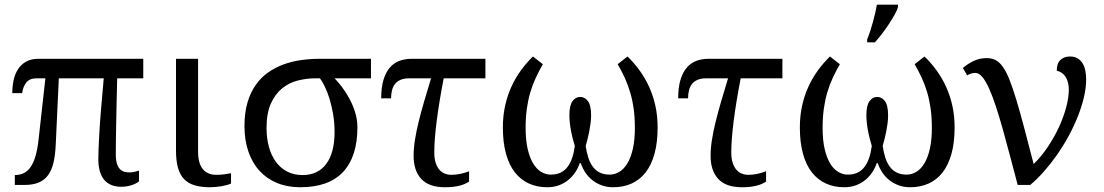

<svg xmlns="http://www.w3.org/2000/svg" viewBox="-20 -786 4691 816"><path d="M588.9 -453.1H478Q476.6 -388.2 475.1 -327.6Q474.6 -301.8 474.1 -274.4Q473.6 -247.1 473.1 -220.9Q472.7 -194.8 472.4 -171.4Q472.2 -147.9 472.2 -129.9Q472.2 -104.5 477.3 -89.4Q482.4 -74.2 491 -66.2Q499.5 -58.1 510 -55.7Q520.5 -53.2 530.8 -53.2Q542 -53.2 551.5 -55.7Q561 -58.1 570.8 -61V-15.1Q559.1 -5.4 538.3 1.2Q517.6 7.8 495.1 7.8Q473.1 7.8 455.1 1Q437 -5.9 424.3 -20Q411.6 -34.2 404.8 -56.6Q397.9 -79.1 397.9 -110.8Q397.9 -128.9 398.9 -153.6Q399.9 -178.2 401.4 -205.8Q402.8 -233.4 404.8 -262.5Q406.7 -291.5 409.2 -318.8Q414.6 -383.3 420.9 -453.1H230L216.8 -169.9Q214.8 -126.5 207.3 -94.5Q199.7 -62.5 184.3 -41.5Q168.9 -20.5 144.5 -10.3Q120.1 0 85 0H43V-42Q62.5 -42 78.9 -49.1Q95.2 -56.2 108.2 -73.5Q121.1 -90.8 130.1 -120.1Q139.2 -149.4 144 -193.8L172.9 -453.1H134.8Q106 -453.1 91.8 -435.3Q77.6 -417.5 74.2 -390.1H32.2Q32.2 -419.9 38.1 -446.3Q43.9 -472.7 57.1 -492.7Q70.3 -512.7 91.6 -524.4Q112.8 -536.1 143.1 -536.1H588.9Z M821.8 -536.1V-142.1Q821.8 -90.8 842.5 -66.9Q863.3 -43 897.9 -43Q916 -43 931.2 -44.9Q946.3 -46.9 961.9 -49.8V-5.9Q955.6 -2.9 945.3 0Q935.1 2.9 923.1 5.1Q911.1 7.3 897.9 8.5Q884.8 9.8 873 9.8Q835 9.8 807.6 1.7Q780.3 -6.3 762.7 -24.4Q745.1 -42.5 736.6 -72.3Q728 -102.1 728 -145V-536.1Z M1499 -245.1Q1499 -120.6 1438.2 -55.4Q1377.4 9.8 1255.9 9.8Q1201.7 9.8 1158 -8.1Q1114.3 -25.9 1083.5 -59.3Q1052.7 -92.8 1035.9 -141.1Q1019 -189.5 1019 -250Q1019 -306.6 1031.7 -349.9Q1044.4 -393.1 1066.7 -424.8Q1088.9 -456.5 1119.1 -477.8Q1149.4 -499 1184.6 -512Q1219.7 -524.9 1258.8 -530.5Q1297.9 -536.1 1336.9 -536.1H1556.6V-453.1H1401.9Q1415.5 -439.5 1432.4 -417.5Q1449.2 -395.5 1464.1 -368.4Q1479 -341.3 1489 -309.8Q1499 -278.3 1499 -245.1ZM1112.8 -242.2Q1112.8 -198.2 1123 -161.4Q1133.3 -124.5 1152.6 -98.1Q1171.9 -71.8 1200.4 -56.9Q1229 -42 1265.6 -42Q1331.1 -42 1366.5 -89.4Q1401.9 -136.7 1401.9 -225.1Q1401.9 -264.6 1395.8 -300.5Q1389.6 -336.4 1380.4 -366.5Q1371.1 -396.5 1360.1 -418.7Q1349.1 -440.9 1339.8 -453.1H1319.8Q1282.2 -453.1 1245.1 -443.6Q1208 -434.1 1178.7 -410.2Q1149.4 -386.2 1131.1 -345.5Q1112.8 -304.7 1112.8 -242.2Z M2043 -453.1H1865.7Q1846.2 -352.5 1835.9 -271.7Q1825.7 -190.9 1825.7 -138.2Q1825.7 -112.8 1831.5 -94.5Q1837.4 -76.2 1847.2 -64.9Q1856.9 -53.7 1870.1 -48.3Q1883.3 -43 1897.9 -43Q1916.5 -43 1936.5 -47.1Q1956.5 -51.3 1973.6 -58.1V-14.2Q1964.4 -8.3 1954.3 -3.9Q1944.3 0.5 1932.1 3.4Q1919.9 6.3 1905 8.1Q1890.1 9.8 1871.1 9.8Q1803.2 9.8 1770.5 -25.4Q1737.8 -60.5 1737.8 -124Q1737.8 -155.8 1743.7 -192.6Q1749.5 -229.5 1759.8 -270.8Q1770 -312 1783.4 -357.7Q1796.9 -403.3 1812 -453.1H1718.8Q1696.8 -453.1 1681.9 -446.5Q1667 -439.9 1658.2 -428.2Q1649.4 -416.5 1645.8 -401.1Q1642.1 -385.7 1642.1 -368.2H1600.1Q1600.1 -413.6 1609.4 -445.3Q1618.7 -477.1 1635.5 -497.3Q1652.3 -517.6 1676.3 -526.9Q1700.2 -536.1 1729 -536.1H2043Z M2585.9 9.8Q2560.1 9.8 2538.1 2Q2516.1 -5.9 2498.5 -19.5Q2481 -33.2 2468.3 -52Q2455.6 -70.8 2448.2 -92.8H2443.8Q2436.5 -70.8 2423.6 -52Q2410.6 -33.2 2393.3 -19.5Q2376 -5.9 2354 2Q2332 9.8 2306.2 9.8Q2262.7 9.8 2227.8 -6.1Q2192.9 -22 2168.2 -53.5Q2143.6 -85 2130.4 -132.8Q2117.2 -180.7 2117.2 -244.1Q2117.2 -293.5 2126.7 -336.4Q2136.2 -379.4 2153.3 -417Q2170.4 -454.6 2193.8 -486.8Q2217.3 -519 2245.1 -545.9L2287.1 -513.2Q2270.5 -483.9 2256.8 -454.6Q2243.2 -425.3 2233.6 -392.8Q2224.1 -360.4 2219 -323.5Q2213.9 -286.6 2213.9 -242.2Q2213.9 -190.9 2222.4 -153.6Q2231 -116.2 2245.6 -91.8Q2260.3 -67.4 2279.8 -55.7Q2299.3 -43.9 2320.8 -43.9Q2345.2 -43.9 2362.8 -52.5Q2380.4 -61 2392.3 -77.1Q2404.3 -93.3 2411.9 -115.7Q2419.4 -138.2 2422.9 -166Q2419.4 -177.7 2415.3 -192.9Q2411.1 -208 2407.7 -225.3Q2404.3 -242.7 2402.1 -260.7Q2399.9 -278.8 2399.9 -295.9Q2399.9 -337.9 2413.1 -356Q2426.3 -374 2445.8 -374Q2465.8 -374 2479 -356Q2492.2 -337.9 2492.2 -295.9Q2492.2 -278.8 2489.7 -260.7Q2487.3 -242.7 2483.9 -225.3Q2480.5 -208 2476.6 -192.9Q2472.7 -177.7 2469.2 -166Q2473.1 -138.2 2480.5 -115.7Q2487.8 -93.3 2499.8 -77.1Q2511.7 -61 2529.3 -52.5Q2546.9 -43.9 2570.8 -43.9Q2592.8 -43.9 2612.3 -55.7Q2631.8 -67.4 2646.5 -91.8Q2661.1 -116.2 2669.7 -153.6Q2678.2 -190.9 2678.2 -242.2Q2678.2 -286.6 2673.1 -323.5Q2668 -360.4 2658.4 -392.8Q2648.9 -425.3 2635.5 -454.6Q2622.1 -483.9 2605 -513.2L2647 -545.9Q2674.8 -519 2698.2 -486.8Q2721.7 -454.6 2738.8 -417Q2755.9 -379.4 2765.4 -336.4Q2774.9 -293.5 2774.9 -244.1Q2774.9 -180.7 2761.7 -132.8Q2748.5 -85 2724.1 -53.5Q2699.7 -22 2664.6 -6.1Q2629.4 9.8 2585.9 9.8Z M3305.2 -453.1H3127.9Q3108.4 -352.5 3098.1 -271.7Q3087.9 -190.9 3087.9 -138.2Q3087.9 -112.8 3093.8 -94.5Q3099.6 -76.2 3109.4 -64.9Q3119.1 -53.7 3132.3 -48.3Q3145.5 -43 3160.2 -43Q3178.7 -43 3198.7 -47.1Q3218.8 -51.3 3235.8 -58.1V-14.2Q3226.6 -8.3 3216.6 -3.9Q3206.5 0.5 3194.3 3.4Q3182.1 6.3 3167.2 8.1Q3152.3 9.8 3133.3 9.8Q3065.4 9.8 3032.7 -25.4Q3000 -60.5 3000 -124Q3000 -155.8 3005.9 -192.6Q3011.7 -229.5 3022 -270.8Q3032.2 -312 3045.7 -357.7Q3059.1 -403.3 3074.2 -453.1H2981Q2959 -453.1 2944.1 -446.5Q2929.2 -439.9 2920.4 -428.2Q2911.6 -416.5 2908 -401.1Q2904.3 -385.7 2904.3 -368.2H2862.3Q2862.3 -413.6 2871.6 -445.3Q2880.9 -477.1 2897.7 -497.3Q2914.6 -517.6 2938.5 -526.9Q2962.4 -536.1 2991.2 -536.1H3305.2Z M3848.1 9.8Q3822.3 9.8 3800.3 2Q3778.3 -5.9 3760.7 -19.5Q3743.2 -33.2 3730.5 -52Q3717.8 -70.8 3710.4 -92.8H3706.1Q3698.7 -70.8 3685.8 -52Q3672.9 -33.2 3655.5 -19.5Q3638.2 -5.9 3616.2 2Q3594.2 9.8 3568.4 9.8Q3524.9 9.8 3490 -6.1Q3455.1 -22 3430.4 -53.5Q3405.8 -85 3392.6 -132.8Q3379.4 -180.7 3379.4 -244.1Q3379.4 -293.5 3388.9 -336.4Q3398.4 -379.4 3415.5 -417Q3432.6 -454.6 3456.1 -486.8Q3479.5 -519 3507.3 -545.9L3549.3 -513.2Q3532.7 -483.9 3519 -454.6Q3505.4 -425.3 3495.8 -392.8Q3486.3 -360.4 3481.2 -323.5Q3476.1 -286.6 3476.1 -242.2Q3476.1 -190.9 3484.6 -153.6Q3493.2 -116.2 3507.8 -91.8Q3522.5 -67.4 3542 -55.7Q3561.5 -43.9 3583 -43.9Q3607.4 -43.9 3625 -52.5Q3642.6 -61 3654.5 -77.1Q3666.5 -93.3 3674.1 -115.7Q3681.6 -138.2 3685.1 -166Q3681.6 -177.7 3677.5 -192.9Q3673.3 -208 3669.9 -225.3Q3666.5 -242.7 3664.3 -260.7Q3662.1 -278.8 3662.1 -295.9Q3662.1 -337.9 3675.3 -356Q3688.5 -374 3708 -374Q3728 -374 3741.2 -356Q3754.4 -337.9 3754.4 -295.9Q3754.4 -278.8 3752 -260.7Q3749.5 -242.7 3746.1 -225.3Q3742.7 -208 3738.8 -192.9Q3734.9 -177.7 3731.4 -166Q3735.4 -138.2 3742.7 -115.7Q3750 -93.3 3762 -77.1Q3773.9 -61 3791.5 -52.5Q3809.1 -43.9 3833 -43.9Q3855 -43.9 3874.5 -55.7Q3894 -67.4 3908.7 -91.8Q3923.3 -116.2 3931.9 -153.6Q3940.4 -190.9 3940.4 -242.2Q3940.4 -286.6 3935.3 -323.5Q3930.2 -360.4 3920.7 -392.8Q3911.1 -425.3 3897.7 -454.6Q3884.3 -483.9 3867.2 -513.2L3909.2 -545.9Q3937 -519 3960.4 -486.8Q3983.9 -454.6 4001 -417Q4018.1 -379.4 4027.6 -336.4Q4037.1 -293.5 4037.1 -244.1Q4037.1 -180.7 4023.9 -132.8Q4010.7 -85 3986.3 -53.5Q3961.9 -22 3926.8 -6.1Q3891.6 9.8 3848.1 9.8ZM3665.5 -619.1Q3671.4 -632.3 3677.5 -651.1Q3683.6 -669.9 3689.2 -689.9Q3694.8 -710 3699.5 -730Q3704.1 -750 3706.5 -766.1H3796.4V-755.9Q3793.5 -744.1 3782.7 -724.6Q3772 -705.1 3757.6 -683.3Q3743.2 -661.6 3727.3 -640.9Q3711.4 -620.1 3698.2 -606H3665.5Z M4596.2 -449.2Q4596.2 -413.1 4586.7 -372.6Q4577.1 -332 4560.3 -290Q4543.5 -248 4520.8 -206.3Q4498 -164.6 4471.4 -126.7Q4444.8 -88.9 4416 -56.4Q4387.2 -23.9 4358.4 0H4305.2Q4288.1 -64.5 4272.2 -124.8Q4256.3 -185.1 4241.5 -238Q4226.6 -291 4212.2 -334.7Q4197.8 -378.4 4183.6 -409.9Q4169.4 -441.4 4155 -458.7Q4140.6 -476.1 4125.5 -476.1Q4117.2 -476.1 4108.2 -473.6Q4099.1 -471.2 4090.3 -465.8L4072.3 -497.1Q4091.8 -514.2 4117.4 -526.6Q4143.1 -539.1 4173.3 -539.1Q4194.8 -539.1 4211.4 -530.5Q4228 -522 4242.4 -501.5Q4256.8 -481 4270.3 -447.3Q4283.7 -413.6 4298.8 -363.8Q4314 -314 4332 -245.8Q4350.1 -177.7 4373 -88.9Q4405.3 -120.1 4432.6 -160.9Q4460 -201.7 4480 -244.6Q4500 -287.6 4511.2 -329.6Q4522.5 -371.6 4522.5 -404.8Q4522.5 -435.5 4510 -457.3Q4497.6 -479 4471.2 -485.8Q4471.2 -516.6 4486.8 -531.2Q4502.4 -545.9 4527.3 -545.9Q4547.4 -545.9 4560.8 -537.4Q4574.2 -528.8 4582 -515.1Q4589.8 -501.5 4593 -484.1Q4596.2 -466.8 4596.2 -449.2Z"/></svg>

Font: Droid-TTFautohint Serif
Style: Regular
Weight: 400
Foundry: Ascender Corporation
Version: Version 1.00; ttfautohint (v1.00rc1.4-1a1c-dirty) -l 8 -r 50